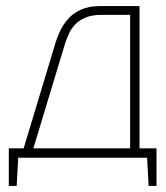

<svg xmlns="http://www.w3.org/2000/svg" viewBox="-20 -520 547 633"><path d="M440 -31V-500H310Q272 -500 245.5 -487.5Q219 -475 203 -456Q187 -437 177.5 -416.5Q168 -396 163 -379L58 -31H9V93H35L40 0H465L470 93H496V-31ZM90 -31 195 -378Q200 -393 207.5 -409.5Q215 -426 228.5 -440Q242 -454 263 -462.5Q284 -471 315 -471H409V-31Z"/></svg>

Font: Advent Pro ExtraLight
Style: Regular
Weight: 250
Version: Version 3.000